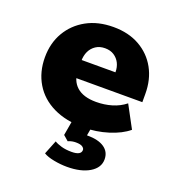

<svg xmlns="http://www.w3.org/2000/svg" viewBox="-113 -502 706 774"><g transform="rotate(20 240.5 -115.0)"><path d="M268 10Q192 10 137.5 -16.5Q83 -43 54 -91.5Q25 -140 25 -203Q25 -264 52.5 -311Q80 -358 129 -385Q178 -412 244 -412Q309 -412 356.5 -385Q404 -358 430 -311Q456 -264 456 -202V-167H102V-243H313Q313 -265 304.5 -282Q296 -299 280 -309.5Q264 -320 241 -320Q218 -320 201.5 -309Q185 -298 176.5 -280Q168 -262 168 -238V-202Q168 -155 196.5 -129.5Q225 -104 280 -104Q315 -104 347 -113.5Q379 -123 404 -143L455 -48Q424 -22 373 -6Q322 10 268 10ZM259 182Q232 182 203 176.5Q174 171 158 161L182 101Q193 108 212 113.5Q231 119 256 119Q297 119 297 96Q297 89 288.5 83Q280 77 260 77Q252 77 244 78.5Q236 80 227 84L205 65L218 -10H300L288 58L249 44Q260 40 272 37.5Q284 35 294 35Q341 35 366.5 52.5Q392 70 392 102Q392 138 355.5 160Q319 182 259 182Z"/></g></svg>

Font: Rokkitt SemiBold ExtraBold
Style: Regular
Weight: 800
Version: Version 3.103